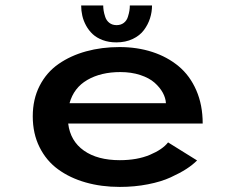

<svg xmlns="http://www.w3.org/2000/svg" viewBox="-20 -688 890 718"><path d="M548.5 -667.5Q548.5 -643 541 -619.5Q533.5 -596 518.2 -575.5Q503 -555 476.2 -542.2Q449.5 -529.5 415 -529.5Q387 -529.5 364.2 -538Q341.5 -546.5 326.8 -560.2Q312 -574 302 -592.2Q292 -610.5 287.8 -629.2Q283.5 -648 283.5 -667.5H366Q366 -658.5 367.5 -648.5Q369 -638.5 373.5 -624.8Q378 -611 389 -602.5Q400 -594 416 -594Q432 -594 443 -602.5Q454 -611 458.2 -624.8Q462.5 -638.5 464 -648.2Q465.5 -658 465.5 -667.5ZM717 -88Q700.5 -71.5 677 -56.2Q653.5 -41 618.2 -24.8Q583 -8.5 533.2 1.2Q483.5 11 428 11Q359 11 300.2 -5.8Q241.5 -22.5 197.2 -54.8Q153 -87 127.8 -137.8Q102.5 -188.5 102.5 -253Q102.5 -317 128.2 -367.2Q154 -417.5 199 -448.8Q244 -480 302 -496Q360 -512 427 -512Q493 -512 549.2 -493.8Q605.5 -475.5 647.8 -440.5Q690 -405.5 714 -350.5Q738 -295.5 738 -226H235Q243 -160.5 293.8 -124.8Q344.5 -89 428 -89Q493 -89 540.5 -109Q588 -129 608.5 -155.5ZM430 -418.5Q357.5 -418.5 306.8 -389.2Q256 -360 240 -302H600.5Q599.5 -321.5 588.8 -341.2Q578 -361 558 -378.8Q538 -396.5 504.5 -407.5Q471 -418.5 430 -418.5Z"/></svg>

Font: League Mono Wide Medium
Style: Regular
Weight: 500
Width: 8
Designer: Tyler Finck
Foundry: The League of Moveable Type / Tyler Finck
Version: Version 2.210